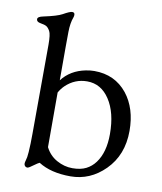

<svg xmlns="http://www.w3.org/2000/svg" viewBox="-81 -763 710 841"><g transform="rotate(10 274.5 -343.0)"><path d="M146.5 -22.9Q138.7 -19.5 125.5 -9.8Q103 7.3 96.7 7.3Q90.3 7.3 86.2 2.9Q82 -1.5 82 -7.8Q82 -14.2 84.5 -21.7Q86.9 -29.3 88.4 -38.3Q89.8 -47.4 90.8 -61Q93.3 -95.2 93.3 -143.1L94.7 -539.1Q94.7 -585 86.9 -598.9Q79.1 -612.8 70.8 -617.7Q62.5 -622.6 44.2 -625.5Q25.9 -628.4 25.9 -640.6Q25.9 -651.9 50.8 -656.7Q110.8 -669.4 132.8 -681.6Q162.1 -698.2 172.4 -698.2Q183.6 -698.2 183.6 -687Q183.6 -681.6 181.6 -675.8Q171.4 -649.4 170.9 -608.9Q170.4 -568.4 170.4 -543V-394Q208.5 -443.4 275.4 -456.5Q294.9 -460.4 313 -460.4Q404.3 -460.4 459 -392.6Q509.8 -328.6 509.8 -228.5Q509.8 -121.1 441.9 -53.2Q376.5 12.2 289.1 12.2Q201.7 12.2 146.5 -22.9ZM170.4 -96.7Q188 -61.5 221.4 -43Q254.9 -24.4 291.3 -24.4Q327.6 -24.4 351.8 -36.6Q376 -48.8 392.6 -71.3Q427.7 -118.7 427.7 -199.7Q427.7 -295.4 389.6 -353Q352.1 -410.2 290 -410.2Q234.9 -410.2 194.3 -371.1Q180.7 -357.9 170.4 -339.8Z"/></g></svg>

Font: Ovo
Style: Regular
Weight: 400
Designer: Nicole Fally
Foundry: Sorkin Type Co.
Version: Version 1.001